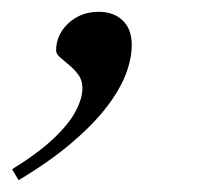

<svg xmlns="http://www.w3.org/2000/svg" viewBox="-92 -138 337 325"><path d="M-71.5 148.5Q-27 121 -1 96.2Q25 71.5 36.2 50Q47.5 28.5 47.5 11.5Q47.5 -2 40.8 -11.2Q34 -20.5 25.2 -27.8Q16.5 -35 9.8 -40.8Q3 -46.5 3 -52.5Q3 -70 12.2 -84.8Q21.5 -99.5 37.8 -108.8Q54 -118 75.5 -118Q100 -118 115.5 -103.5Q131 -89 131 -62Q131 -38 120.5 -11.2Q110 15.5 87.5 44.5Q65 73.5 28.5 104.5Q-8 135.5 -60.5 167Z"/></svg>

Font: Newsreader 48pt
Style: Italic
Weight: 400
Italic angle: -17°
Version: Version 1.003